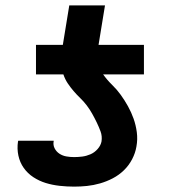

<svg xmlns="http://www.w3.org/2000/svg" viewBox="-20 -687 640 715"><path d="M256 8Q229 8 202 5Q175 2 150.5 -5.5Q126 -13 104.5 -27Q83 -41 68.5 -61.5Q54 -82 48.5 -107.5Q43 -133 47 -160Q47 -161 47.5 -161.5Q48 -162 48 -163H180Q180 -163 180 -162.5Q180 -162 180 -162Q177 -147 183.5 -134.5Q190 -122 201.5 -114.5Q213 -107 227 -104.5Q241 -102 256 -102Q271 -102 286.5 -104Q302 -106 317 -112.5Q332 -119 343.5 -132Q355 -145 358 -160Q361 -180 354.5 -197.5Q348 -215 340 -231.5Q332 -248 323 -264Q314 -280 303 -294.5Q292 -309 279 -321.5Q266 -334 254 -348Q242 -362 232 -377Q222 -392 216 -410H114V-520H214L238 -667H371L347 -520H516V-410H364Q379 -389 397 -371.5Q415 -354 429.5 -334Q444 -314 456.5 -291.5Q469 -269 477.5 -245Q486 -221 489.5 -194.5Q493 -168 488 -141Q484 -117 472 -94Q460 -71 441.5 -53Q423 -35 400 -23Q377 -11 352.5 -4Q328 3 304 5.5Q280 8 256 8Z"/></svg>

Font: Iosevka SS04 XBd Ex
Style: Italic
Weight: 800
Width: 7
Italic angle: -9°
Monospace: yes
Designer: Belleve Invis
Foundry: Belleve Invis
Version: Version 19.0.0; ttfautohint (v1.8.4)